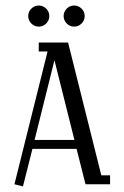

<svg xmlns="http://www.w3.org/2000/svg" viewBox="-20 -666 450 694"><path d="M32.2 0 151.9 -480H120.1V-512.2H226.1L346.2 -32.2H377.9V0H289.1L256.8 -127.9H97.2L63 7.8ZM93.3 -581.1Q82 -592.3 82 -607.9Q82 -623.5 93.3 -634.8Q104.5 -646 120.1 -646Q135.7 -646 147 -634.8Q158.2 -623.5 158.2 -607.9Q158.2 -592.3 147 -581.1Q135.7 -569.8 120.1 -569.8Q104.5 -569.8 93.3 -581.1ZM105 -160.2H249L176.8 -448.2ZM221.2 -581.1Q210 -592.3 210 -607.9Q210 -623.5 221.2 -634.8Q232.4 -646 248 -646Q263.7 -646 274.9 -634.8Q286.1 -623.5 286.1 -607.9Q286.1 -592.3 274.9 -581.1Q263.7 -569.8 248 -569.8Q232.4 -569.8 221.2 -581.1Z"/></svg>

Font: Gawaa
Style: Regular
Weight: 400
Designer: T. Christopher White
Version: Version 1.0